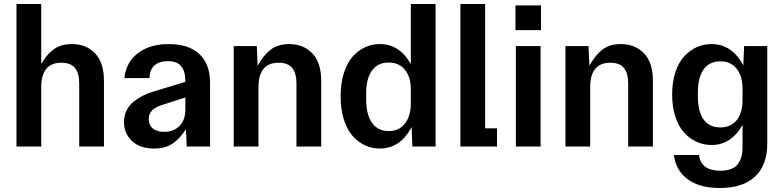

<svg xmlns="http://www.w3.org/2000/svg" viewBox="-20 -729 3898 955"><path d="M62 0V-709H185.1V-410.2Q210.9 -457 246.8 -483.4Q282.7 -509.8 337.9 -509.8Q408.2 -509.8 452.6 -463.9Q497.1 -418 497.1 -327.1V0H374V-314Q374 -365.7 352.5 -391.4Q331.1 -417 285.2 -417Q185.1 -417 185.1 -294.9V0Z M746.6 9.8Q675.3 9.8 636 -28.1Q596.7 -65.9 596.7 -122.1Q596.7 -152.8 609.1 -178.5Q621.6 -204.1 643.3 -221.9Q665 -239.7 688 -251.7Q710.9 -263.7 737.8 -272L901.9 -321.8V-325.2Q901.9 -376 880.6 -400.4Q859.4 -424.8 814.9 -424.8Q772.5 -424.8 748.3 -403.6Q724.1 -382.3 723.6 -340.8H598.6Q606.9 -419.9 666.5 -464.8Q726.1 -509.8 817.9 -509.8Q919.4 -509.8 972.2 -459.7Q1024.9 -409.7 1024.9 -316.9V0H908.7L904.8 -85.9Q874 -38.6 837.6 -14.4Q801.3 9.8 746.6 9.8ZM719.7 -136.2Q719.7 -106.4 740.2 -89.8Q760.7 -73.2 796.9 -73.2Q843.8 -73.2 872.8 -102.5Q901.9 -131.8 901.9 -183.1V-244.1L786.6 -207Q752.4 -196.3 736.1 -179.4Q719.7 -162.6 719.7 -136.2Z M1142.6 0V-500H1257.3L1261.7 -401.9Q1289.6 -453.1 1325.4 -481.4Q1361.3 -509.8 1418.5 -509.8Q1488.8 -509.8 1533.2 -463.9Q1577.6 -418 1577.6 -327.1V0H1454.6V-314Q1454.6 -365.7 1433.1 -391.4Q1411.6 -417 1365.7 -417Q1265.6 -417 1265.6 -294.9V0Z M1869.1 9.8Q1829.6 9.8 1794.7 -6.6Q1759.8 -22.9 1732.7 -54.2Q1705.6 -85.4 1689.9 -136Q1674.3 -186.5 1674.3 -250Q1674.3 -313.5 1689.9 -364Q1705.6 -414.6 1732.7 -445.8Q1759.8 -477.1 1794.7 -493.4Q1829.6 -509.8 1869.1 -509.8Q1967.8 -509.8 2023.4 -410.2V-709H2146.5V0H2031.2L2027.3 -97.2Q1971.2 9.8 1869.1 9.8ZM1801.3 -234.9Q1801.3 -159.2 1830.3 -118.2Q1859.4 -77.1 1913.1 -77.1Q1965.3 -77.1 1994.4 -114.7Q2023.4 -152.3 2023.4 -214.8V-285.2Q2023.4 -345.2 1994.4 -381.6Q1965.3 -418 1913.1 -418Q1859.4 -418 1830.3 -378.2Q1801.3 -338.4 1801.3 -265.1Z M2270 0V-709H2393.1V-90.8H2452.1V0Z M2545.9 0V-500H2668.9V0ZM2543.9 -579.1H2670.9V-702.1H2543.9Z M2792.5 0V-500H2907.2L2911.6 -401.9Q2939.5 -453.1 2975.3 -481.4Q3011.2 -509.8 3068.4 -509.8Q3138.7 -509.8 3183.1 -463.9Q3227.5 -418 3227.5 -327.1V0H3104.5V-314Q3104.5 -365.7 3083 -391.4Q3061.5 -417 3015.6 -417Q2915.5 -417 2915.5 -294.9V0Z M3560.1 206.1Q3460 206.1 3400.6 162.6Q3341.3 119.1 3332 42H3457Q3466.3 120.1 3563 120.1Q3620.6 120.1 3647 90.8Q3673.3 61.5 3673.3 1V-107.9Q3617.2 -7.8 3519 -7.8Q3479.5 -7.8 3444.6 -23.7Q3409.7 -39.6 3382.3 -69.8Q3355 -100.1 3339.1 -148.7Q3323.2 -197.3 3323.2 -258.8Q3323.2 -320.3 3339.1 -368.9Q3355 -417.5 3382.3 -447.8Q3409.7 -478 3444.6 -493.9Q3479.5 -509.8 3519 -509.8Q3620.6 -509.8 3677.2 -403.8L3681.2 -500H3796.4V-15.1Q3796.4 91.8 3736.1 148.9Q3675.8 206.1 3560.1 206.1ZM3451.2 -251Q3451.2 -174.3 3479.5 -134.8Q3507.8 -95.2 3563 -95.2Q3615.7 -95.2 3644.5 -131.6Q3673.3 -168 3673.3 -231V-287.1Q3673.3 -350.1 3644.3 -387Q3615.2 -423.8 3563 -423.8Q3508.3 -423.8 3479.7 -383.8Q3451.2 -343.8 3451.2 -267.1Z"/></svg>

Font: TASA Orbiter Text SemiBold
Style: Regular
Weight: 600
Designer: Weizhong Zhang
Version: Version 1.000;Glyphs 3.1.2 (3151)